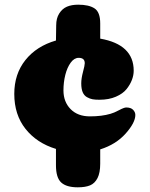

<svg xmlns="http://www.w3.org/2000/svg" viewBox="-20 -701 639 820"><path d="M342 -431Q342 -454 316 -454Q297 -454 282 -433.5Q267 -413 259 -381.5Q251 -350 251 -315Q251 -266 281.5 -235Q312 -204 364 -204Q415 -204 452 -215Q467 -219 488.5 -230.5Q510 -242 519 -242Q539 -242 548.5 -232Q558 -222 558 -210Q558 -177 516.5 -130.5Q475 -84 408 -63V-2Q408 37 396.5 59.5Q385 82 365 90.5Q345 99 312 99Q264 99 241.5 78.5Q219 58 219 5V-65Q137 -90 89 -150.5Q41 -211 41 -300Q41 -385 88.5 -444.5Q136 -504 219 -528L220 -593Q220 -623 233 -643.5Q246 -664 266 -672.5Q286 -681 314 -681Q360 -681 384 -665Q408 -649 408 -601V-536Q551 -511 551 -399Q551 -380 543.5 -360Q536 -340 520.5 -320.5Q505 -301 475 -288Q445 -275 405 -275Q387 -275 375.5 -277Q364 -279 351.5 -286Q339 -293 333 -307.5Q327 -322 327 -345Q327 -366 334.5 -394Q342 -422 342 -431Z"/></svg>

Font: Coiny
Style: Regular
Weight: 400
Version: Version 001.001